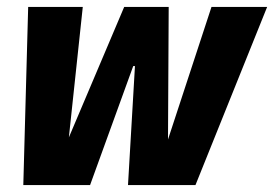

<svg xmlns="http://www.w3.org/2000/svg" viewBox="-20 -532 788 552"><path d="M748 -512 542 0H348L368 -342H363L239 0H47L61 -512H218L178 -137L337 -512H465L463 -131L588 -512Z"/></svg>

Font: Decalotype ExtraBold Italic
Style: Regular
Weight: 800
Italic angle: -12°
Designer: Alfredo Marco Pradil
Foundry: Alfredo Marco Pradil
Version: Version 1.0